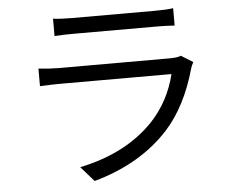

<svg xmlns="http://www.w3.org/2000/svg" viewBox="-54 -809 1108 913"><g transform="rotate(-5 500.0 -352.0)"><path d="M821.3 -516.6 877.9 -481.4Q869.1 -465.8 865.2 -452.1Q815.4 -274.4 718.8 -168Q584 -20.5 361.3 41L298.8 -30.3Q520.5 -76.2 651.4 -212.9Q738.3 -305.7 769.5 -433.6H239.3Q194.3 -433.6 141.6 -430.7V-514.6Q195.3 -508.8 239.3 -508.8H765.6Q806.6 -508.8 821.3 -516.6ZM231.4 -662.1V-745.1Q264.6 -740.2 321.3 -740.2H713.9Q774.4 -740.2 804.7 -745.1V-662.1Q767.6 -665 712.9 -665H321.3Q272.5 -665 231.4 -662.1Z"/></g></svg>

Font: Gen Shin Gothic Regular
Style: Regular
Weight: 400
Designer: [Source Han Sans]
Ryoko NISHIZUKA  (kana & ideographs); Paul D. Hunt (Latin, Greek & Cyrillic); Wenlong ZHANG  (bopomofo
Version: Version 1.002.20150607